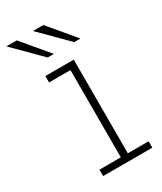

<svg xmlns="http://www.w3.org/2000/svg" viewBox="-225 -763 703 831"><g transform="rotate(-30 126.5 -348.0)"><path d="M35 0V-32H142V-468H35V-500H177V-32H281V0ZM217 -564.5 86 -695.5H138L248 -564.5ZM84 -564.5 -47 -695.5H5L115 -564.5Z"/></g></svg>

Font: Trispace Condensed Thin
Style: Regular
Weight: 100
Width: 3
Designer: Tyler Finck
Foundry: Etcetera Type Company
Version: Version 1.210; ttfautohint (v1.8.3)